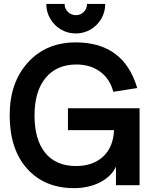

<svg xmlns="http://www.w3.org/2000/svg" viewBox="-20 -953 778 988"><path d="M370.1 -780.8Q328.6 -780.8 293.9 -801Q259.3 -821.3 238.8 -856.4Q218.3 -891.1 218.3 -932.6H312.5Q312.5 -908.7 329.3 -891.8Q346.2 -875 370.1 -875Q394.5 -875 411.1 -891.6Q427.7 -908.2 427.7 -932.6H521.5Q521.5 -891.1 501.2 -856.4Q481 -821.8 446.3 -801.3Q411.1 -780.8 370.1 -780.8ZM576.7 0V-95.2Q552.2 -43.9 494.1 -14.4Q436 15.1 360.4 15.1Q209.5 15.1 119.6 -85Q29.8 -185.1 29.8 -359.9Q29.8 -528.3 123.8 -631.6Q217.8 -734.9 369.6 -734.9Q617.2 -734.9 686 -500L563 -480.5Q545.9 -546.9 495.6 -584Q445.3 -621.1 373 -621.1Q271.5 -621.1 214.6 -552Q157.7 -482.9 157.7 -358.9Q157.7 -234.4 212.6 -166.5Q267.6 -98.6 372.1 -98.6Q457 -98.6 509.8 -146.5Q562.5 -194.3 566.9 -283.2H329.6V-396H698.2V0Z"/></svg>

Font: Vela Sans Bd
Style: Bold
Weight: 700
Designer: Principal design: Mikhail Sharanda - project Manrope.
Design modification: Ravid Balaliev
Foundry: Mikhail Sharanda
Version: Version 1.001